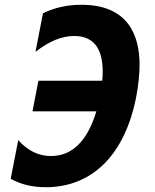

<svg xmlns="http://www.w3.org/2000/svg" viewBox="-20 -762 642 796"><path d="M169.9 14.2C364.3 14.2 500 -123.5 545.4 -364.3C554.2 -410.6 558.6 -457.5 558.6 -494.1C558.6 -613.3 512.7 -742.2 317.9 -742.2C258.8 -742.2 206.5 -730.5 158.2 -707L127 -546.9C183.1 -590.8 235.4 -612.8 287.6 -612.8C365.2 -612.8 405.8 -564.5 405.8 -464.8C405.8 -454.1 405.3 -440.9 403.8 -427.2H139.2L114.7 -300.3H379.4C342.3 -176.8 278.8 -115.2 191.4 -115.2C139.2 -115.2 94.7 -137.2 55.7 -181.2L24.4 -21C65.9 2.4 113.3 14.2 169.9 14.2Z"/></svg>

Font: Hack
Style: Bold Oblique
Weight: 700
Italic angle: -12°
Monospace: yes
Designer: Christopher Simpkins
Foundry: Christopher Simpkins
Version: Version 2.010